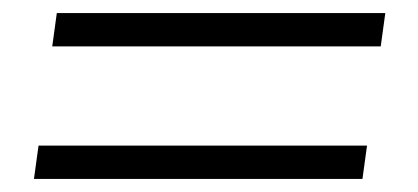

<svg xmlns="http://www.w3.org/2000/svg" viewBox="-20 -537 640 294"><path d="M563 -466H60L67 -517H570ZM535 -263H32L39 -314H542Z"/></svg>

Font: Tanohe Sans Light
Style: Italic
Weight: 300
Designer: Village Type and Design LLC & Cristiano Sobral
Foundry: Cooper Hewitt Smithsonian Design Museum
Version: Version 1.00;September 29, 2021;FontCreator 13.0.0.2655 64-b